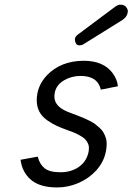

<svg xmlns="http://www.w3.org/2000/svg" viewBox="-20 -800 575 834"><path d="M184.6 -277.8Q139.6 -309.6 139.6 -364.3Q139.6 -425.8 183.6 -472.7Q243.2 -535.2 342.8 -536.1Q429.7 -536.1 469.2 -482.4Q489.3 -455.1 492.2 -425.3L418 -410.6Q404.3 -470.2 330.1 -470.2Q291 -470.2 258.3 -451.2Q216.3 -426.3 216.3 -380.4Q216.3 -338.9 271.5 -315.4Q274.9 -314 284.4 -310.3Q293.9 -306.6 296.6 -305.7Q299.3 -304.7 317.1 -297.9Q335 -291 342.5 -287.8Q350.1 -284.7 366.5 -276.6Q382.8 -268.6 390.9 -262.7Q398.9 -256.8 410.9 -246.3Q422.9 -235.8 428.7 -225.6Q443.4 -200.2 443.4 -177.7Q443.4 -109.9 398.4 -60.1Q365.7 -24.4 320.8 -5.1Q275.9 14.2 228 14.2Q153.8 14.2 115 -18.6Q76.2 -51.3 69.3 -106L144 -119.6Q151.9 -86.9 173.6 -69.3Q195.3 -51.8 242.4 -51.8Q289.6 -51.8 322.8 -75.2Q356 -98.6 364.7 -140.1Q366.2 -148.4 366.2 -159.4Q366.2 -170.4 358.6 -183.3Q351.1 -196.3 336.7 -205.6Q322.3 -214.8 309.3 -220.7Q296.4 -226.6 272.2 -235.1Q248 -243.7 227.5 -252.9Q207 -262.2 184.6 -277.8ZM341.8 -607.4Q335 -603 324.7 -603Q314.5 -603 309.8 -611.3Q305.2 -619.6 305.2 -629.4Q305.2 -639.2 316.9 -648.9L480.5 -771Q493.2 -779.8 502 -779.8Q523.4 -779.8 530.8 -765.1Q535.2 -758.3 535.2 -752.9Q535.2 -730 513.7 -714.4Z"/></svg>

Font: Tuffy
Style: Italic
Weight: 400
Italic angle: -12°
Designer: Thatcher Ulrich, Karoly Barta and Michael Everson
Version: Version 001.271